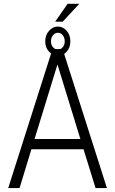

<svg xmlns="http://www.w3.org/2000/svg" viewBox="-20 -962 588 982"><path d="M407.2 -198.7H140.6L80.1 0H22L248.5 -710.9H300.3L526.9 0H468.8ZM156.7 -251H391.1L273.9 -632.3ZM325.7 -942.4H385.3L300.8 -851.1H262.2ZM211.4 -750.5Q211.4 -783.2 231 -804.7Q250.5 -826.2 276.4 -826.2Q301.8 -826.2 320.8 -804.9Q339.8 -783.7 339.8 -750.5Q339.8 -718.3 321 -697.5Q302.2 -676.8 276.4 -676.8Q250.5 -676.8 231 -697.5Q211.4 -718.3 211.4 -750.5ZM240.7 -750.5Q240.7 -732.4 251.2 -720.5Q261.7 -708.5 276.4 -708.5Q290.5 -708.5 300.8 -720.5Q311 -732.4 311 -750.5Q311 -769.5 300.8 -782Q290.5 -794.4 276.4 -794.4Q261.7 -794.4 251.2 -782Q240.7 -769.5 240.7 -750.5Z"/></svg>

Font: Roboto Condensed Light
Style: Regular
Weight: 300
Designer: Google
Version: Version 2.134; 2016